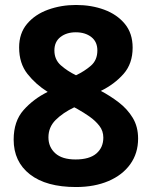

<svg xmlns="http://www.w3.org/2000/svg" viewBox="-20 -743 612 773"><path d="M286 -723Q348 -723 399.5 -704Q451 -685 482.5 -647Q514 -609 514 -551Q514 -487 477.5 -445.5Q441 -404 386 -377Q424 -357 458.5 -330.5Q493 -304 514.5 -268.5Q536 -233 536 -185Q536 -126 504.5 -82Q473 -38 416.5 -14Q360 10 286 10Q166 10 100.5 -41Q35 -92 35 -181Q35 -255 75 -300Q115 -345 172 -373Q124 -403 90.5 -445.5Q57 -488 57 -552Q57 -609 89 -647Q121 -685 173.5 -704Q226 -723 286 -723ZM285 -613Q248 -613 223.5 -594Q199 -575 199 -540Q199 -503 225 -480Q251 -457 286 -440Q320 -456 346 -478.5Q372 -501 372 -540Q372 -575 347.5 -594Q323 -613 285 -613ZM175 -190Q175 -151 202.5 -126Q230 -101 284 -101Q340 -101 368 -125Q396 -149 396 -189Q396 -216 380 -236.5Q364 -257 340.5 -273.5Q317 -290 292 -304L279 -311Q233 -289 204 -260Q175 -231 175 -190Z"/></svg>

Font: Noto Sans Medefaidrin
Style: Bold
Weight: 700
Designer: Dalton Maag Ltd
Foundry: Dalton Maag Ltd
Version: Version 1.002; ttfautohint (v1.8.4.7-5d5b)